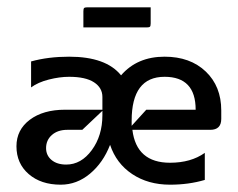

<svg xmlns="http://www.w3.org/2000/svg" viewBox="-20 -500 652 525"><path d="M208 -425V-469Q208 -476 210 -478Q212 -480 219 -480H392V-436Q392 -429 390 -427Q388 -425 381 -425ZM260 -185V-197L205 -145H164Q138 -145 122 -131Q106 -117 106 -95Q106 -75 121 -62.5Q136 -50 161 -50Q202 -50 231 -89.5Q260 -129 260 -185ZM260 -200V-235Q260 -260 237 -275Q214 -290 169 -290Q143 -290 113.5 -282.5Q84 -275 65 -261V-332Q112 -345 169 -345Q270 -345 311 -294Q355 -345 430 -345Q500 -345 542.5 -304.5Q585 -264 585 -198V-175Q585 -145 555 -145H342Q353 -55 445 -55Q502 -55 540 -82V-8Q496 5 445 5Q385 5 341.5 -24Q298 -53 281 -104Q262 -55 226 -25Q190 5 146 5Q92 5 58.5 -24Q25 -53 25 -100Q25 -145 61.5 -172.5Q98 -200 158 -200ZM340 -156 380 -200H515Q515 -290 430 -290Q340 -290 340 -170Q340 -163 340 -156Z"/></svg>

Font: Glametrix
Style: Bold
Weight: 700
Designer: gluk
Foundry: gluk
Version: Version 0.40